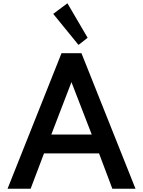

<svg xmlns="http://www.w3.org/2000/svg" viewBox="-20 -1149 871 1169"><path d="M513.5 -919 390.5 -1129 304 -1064.5 458 -875.5ZM166.5 0 248 -215H583L664 0H805L476 -825H354.5L26 0ZM415 -649 538.5 -330H292.5Z"/></svg>

Font: Spartan SemiBold
Style: Regular
Weight: 600
Designer: Matt Bailey, Mirko Velimirovic
Foundry: Matt Bailey
Version: Version 1.003